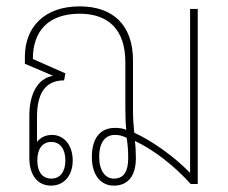

<svg xmlns="http://www.w3.org/2000/svg" viewBox="-20 -577 716 602"><path d="M140 5C182 5 208 -28 208 -74C208 -120 182 -154 143 -154C123 -154 107 -146 96 -132V-210C96 -280 119 -325 181 -325L185 -347L83 -392C83 -479 131 -534 230 -534C318 -534 373 -486 373 -382V-238C373 -210 374 -185 376 -170C363 -175 352 -176 340 -176C298 -176 268 -148 268 -85C268 -29 295 5 337 5C381 5 406 -25 406 -81C406 -100 405 -120 403 -135C461 -108 527 -57 578 0H600V-549H576V-35C525 -87 459 -134 401 -161C399 -179 397 -206 397 -227V-387C397 -500 333 -557 230 -557C118 -557 58 -491 58 -399V-377L145 -340V-339C99 -331 72 -284 72 -214V-82C72 -29 97 5 140 5ZM337 -17C310 -17 291 -42 291 -85C291 -133 312 -154 340 -154C355 -154 364 -151 377 -145C380 -129 382 -104 382 -82C382 -42 370 -17 337 -17ZM141 -17C113 -17 97 -38 97 -74C97 -110 113 -132 141 -132C168 -132 185 -110 185 -74C185 -38 168 -17 141 -17Z"/></svg>

Font: Noto Sans Thai Looped Condensed Thin
Style: Regular
Weight: 100
Width: 3
Designer: Sasikarn Vongin, Ben Mitchell
Foundry: The Fontpad Ltd
Version: Version 1.001